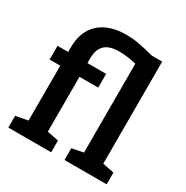

<svg xmlns="http://www.w3.org/2000/svg" viewBox="-175 -917 1029 1063"><g transform="rotate(30 339.5 -386.0)"><path d="M21.5 0V-75.2L99.1 -89.8V-440.4H31.2V-528.3H99.1V-557.6Q99.1 -660.2 160.4 -716.1Q221.7 -772 331.5 -772Q373.5 -772 414.6 -764.4Q455.6 -756.8 509.8 -742.2H576.7V-89.8L649.9 -75.2V0H380.4V-75.2L453.6 -89.8V-658.2Q425.3 -664.6 397.7 -668.2Q370.1 -671.9 342.8 -671.9Q280.3 -671.9 251.2 -643.3Q222.2 -614.7 222.2 -557.6V-528.3H341.8V-440.4H222.2V-89.8L295.4 -75.2V0Z"/></g></svg>

Font: Roboto Slab Medium
Style: Regular
Weight: 500
Designer: Google
Version: Version 2.001; ttfautohint (v1.8.3)